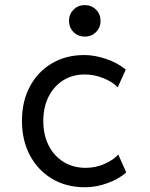

<svg xmlns="http://www.w3.org/2000/svg" viewBox="-20 -748 602 773"><path d="M322.3 5.9Q247.1 5.9 189.9 -28.1Q132.8 -62 100.6 -122.3Q68.4 -182.6 68.4 -261.7Q68.4 -339.8 100.1 -399.4Q131.8 -459 188.5 -492.7Q245.1 -526.4 319.3 -526.4Q361.3 -526.4 407.5 -510.7Q453.6 -495.1 486.3 -467.8L454.1 -396.5Q433.1 -418.5 396.2 -433.3Q359.4 -448.2 321.3 -448.2Q272 -448.2 234.4 -424.6Q196.8 -400.9 175.5 -358.6Q154.3 -316.4 154.3 -260.7Q154.3 -205.1 175.8 -162.6Q197.3 -120.1 235.8 -96.2Q274.4 -72.3 325.2 -72.3Q364.7 -72.3 400.9 -88.1Q437 -104 456.1 -126L488.3 -53.7Q458.5 -27.3 412.8 -10.7Q367.2 5.9 322.3 5.9ZM321.3 -600.6Q294.4 -600.6 276.1 -618.9Q257.8 -637.2 257.8 -664.1Q257.8 -690.9 276.1 -709.2Q294.4 -727.5 321.3 -727.5Q348.1 -727.5 366.5 -709.2Q384.8 -690.9 384.8 -664.1Q384.8 -637.2 366.5 -618.9Q348.1 -600.6 321.3 -600.6Z"/></svg>

Font: Reddit Mono
Style: Regular
Weight: 400
Monospace: yes
Designer: Stephen Hutchings
Foundry: Reddit
Version: Version 1.014; ttfautohint (v1.8.4.7-5d5b)